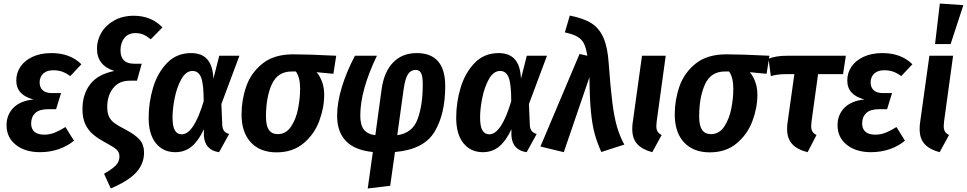

<svg xmlns="http://www.w3.org/2000/svg" viewBox="-20 -845 5464 1085"><path d="M17 -138Q17 -196 55.5 -235.5Q94 -275 169 -283Q72 -308 72 -390Q72 -433 95.5 -468Q119 -503 164 -524Q209 -545 271 -545Q376 -545 440 -482L377 -415Q354 -432 331.5 -440Q309 -448 281 -448Q244 -448 224 -429Q204 -410 204 -379Q204 -351 221.5 -335Q239 -319 273 -319H325L297 -228H253Q202 -228 179 -206Q156 -184 156 -147Q156 -117 174.5 -100.5Q193 -84 230 -84Q260 -84 287 -94.5Q314 -105 350 -127L398 -50Q361 -19 311.5 -2Q262 15 206 15Q122 15 69.5 -26.5Q17 -68 17 -138Z M568 137Q612 112 633.5 90.5Q655 69 655 39Q655 16 640 1.5Q625 -13 582 -36Q535 -61 506.5 -85Q478 -109 462 -143.5Q446 -178 446 -229Q446 -311 489 -368Q532 -425 626 -444Q528 -475 528 -570Q528 -618 553 -660.5Q578 -703 625.5 -729.5Q673 -756 736 -756Q835 -756 898 -690L832 -623Q810 -641 790 -649.5Q770 -658 746 -658Q705 -658 683 -630.5Q661 -603 661 -561Q661 -485 737 -485H781L754 -389H713Q652 -389 619 -346.5Q586 -304 586 -241Q586 -207 596 -186Q606 -165 626 -150Q646 -135 687 -114Q743 -85 768.5 -56.5Q794 -28 794 18Q794 80 750.5 128.5Q707 177 606 220Z M1186 -400 1219 -530H1333L1231 -257L1236 -140Q1237 -117 1246.5 -105Q1256 -93 1275 -88L1218 15Q1179 10 1156.5 -14Q1134 -38 1132 -80V-115Q1103 -51 1064 -18Q1025 15 971 15Q902 15 861 -35.5Q820 -86 820 -180Q820 -266 845 -349.5Q870 -433 924 -489Q978 -545 1060 -545Q1121 -545 1152 -509Q1183 -473 1186 -400ZM955 -182Q955 -131 968 -108.5Q981 -86 1007 -86Q1075 -86 1131 -273Q1131 -370 1116.5 -407Q1102 -444 1068 -444Q1031 -444 1005.5 -399Q980 -354 967.5 -292.5Q955 -231 955 -182Z M1345 -198Q1345 -280 1371.5 -356.5Q1398 -433 1463 -485.5Q1528 -538 1637 -538Q1722 -538 1880 -530L1864 -428L1769 -437Q1787 -417 1799.5 -384Q1812 -351 1812 -309Q1812 -236 1784 -161Q1756 -86 1695 -35Q1634 16 1543 16Q1450 16 1397.5 -40.5Q1345 -97 1345 -198ZM1676 -343Q1676 -408 1652 -441H1628Q1549 -441 1516 -368.5Q1483 -296 1483 -186Q1483 -135 1499.5 -111Q1516 -87 1550 -87Q1596 -87 1624.5 -129.5Q1653 -172 1664.5 -231Q1676 -290 1676 -343Z M2496 -358Q2496 -200 2435.5 -100Q2375 0 2212 14L2185 205L2058 220L2087 14Q1985 4 1935 -48Q1885 -100 1885 -191Q1885 -264 1911.5 -352Q1938 -440 1986 -530H2110Q2016 -335 2016 -192Q2016 -139 2036 -113Q2056 -87 2101 -81L2137 -344Q2151 -440 2202 -492.5Q2253 -545 2335 -545Q2496 -545 2496 -358ZM2261 -341 2225 -81Q2311 -93 2340 -172Q2369 -251 2369 -367Q2369 -414 2359.5 -432Q2350 -450 2329 -450Q2303 -450 2286.5 -427Q2270 -404 2261 -341Z M2924 -400 2957 -530H3071L2969 -257L2974 -140Q2975 -117 2984.5 -105Q2994 -93 3013 -88L2956 15Q2917 10 2894.5 -14Q2872 -38 2870 -80V-115Q2841 -51 2802 -18Q2763 15 2709 15Q2640 15 2599 -35.5Q2558 -86 2558 -180Q2558 -266 2583 -349.5Q2608 -433 2662 -489Q2716 -545 2798 -545Q2859 -545 2890 -509Q2921 -473 2924 -400ZM2693 -182Q2693 -131 2706 -108.5Q2719 -86 2745 -86Q2813 -86 2869 -273Q2869 -370 2854.5 -407Q2840 -444 2806 -444Q2769 -444 2743.5 -399Q2718 -354 2705.5 -292.5Q2693 -231 2693 -182Z M3420 -485Q3430 -347 3440.5 -265Q3451 -183 3466.5 -129.5Q3482 -76 3508 -28L3378 14Q3354 -40 3340.5 -89Q3327 -138 3319.5 -213Q3312 -288 3311 -409L3166 15L3034 -17L3255 -540L3299 -530Q3292 -574 3280 -598.5Q3268 -623 3243 -637.5Q3218 -652 3172 -662L3200 -757Q3277 -742 3321.5 -714Q3366 -686 3390 -632Q3414 -578 3420 -485Z M3691 -159Q3689 -139 3689 -133Q3689 -114 3695.5 -102.5Q3702 -91 3719 -82L3666 15Q3609 0 3581 -31Q3553 -62 3553 -115Q3553 -137 3555 -149L3608 -530H3742Z M3793 -198Q3793 -280 3819.5 -356.5Q3846 -433 3911 -485.5Q3976 -538 4085 -538Q4170 -538 4328 -530L4312 -428L4217 -437Q4235 -417 4247.5 -384Q4260 -351 4260 -309Q4260 -236 4232 -161Q4204 -86 4143 -35Q4082 16 3991 16Q3898 16 3845.5 -40.5Q3793 -97 3793 -198ZM4124 -343Q4124 -408 4100 -441H4076Q3997 -441 3964 -368.5Q3931 -296 3931 -186Q3931 -135 3947.5 -111Q3964 -87 3998 -87Q4044 -87 4072.5 -129.5Q4101 -172 4112.5 -231Q4124 -290 4124 -343Z M4566 -159Q4564 -139 4564 -133Q4564 -114 4570.5 -102.5Q4577 -91 4594 -82L4544 15Q4486 1 4457 -30.5Q4428 -62 4428 -116Q4428 -137 4430 -149L4469 -426H4422Q4373 -426 4336 -415L4323 -513Q4364 -530 4428 -530H4760L4744 -426H4603Z M4713 -138Q4713 -196 4751.5 -235.5Q4790 -275 4865 -283Q4768 -308 4768 -390Q4768 -433 4791.5 -468Q4815 -503 4860 -524Q4905 -545 4967 -545Q5072 -545 5136 -482L5073 -415Q5050 -432 5027.5 -440Q5005 -448 4977 -448Q4940 -448 4920 -429Q4900 -410 4900 -379Q4900 -351 4917.5 -335Q4935 -319 4969 -319H5021L4993 -228H4949Q4898 -228 4875 -206Q4852 -184 4852 -147Q4852 -117 4870.5 -100.5Q4889 -84 4926 -84Q4956 -84 4983 -94.5Q5010 -105 5046 -127L5094 -50Q5057 -19 5007.5 -2Q4958 15 4902 15Q4818 15 4765.5 -26.5Q4713 -68 4713 -138Z M5315 -159Q5313 -139 5313 -133Q5313 -114 5319.5 -102.5Q5326 -91 5343 -82L5290 15Q5233 0 5205 -31Q5177 -62 5177 -115Q5177 -137 5179 -149L5232 -530H5366ZM5424 -816 5352 -596H5264L5291 -825Z"/></svg>

Font: Fira Sans Condensed SemiBold
Style: Italic
Weight: 600
Width: 3
Italic angle: -8°
Designer: bBox Type GmbH & Carrois Corporate GbR & Edenspiekermann AG
Foundry: bBox Type GmbH & Carrois Corporate GbR & Edenspiekermann AG
Version: Version 4.301